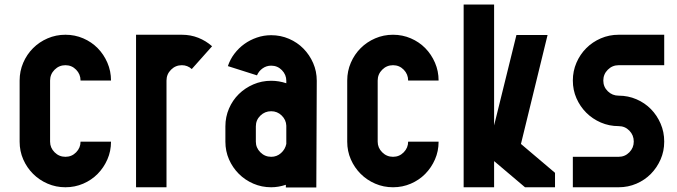

<svg xmlns="http://www.w3.org/2000/svg" viewBox="-20 -830 3000 851"><path d="M270 -676Q312 -676 349 -660Q386 -644 413 -616.5Q440 -589 456 -552Q472 -515 472 -473H337Q337 -501 317.5 -521Q298 -541 270 -541Q242 -541 222 -521Q202 -501 202 -473V-202Q202 -175 222 -155Q242 -135 270 -135Q298 -135 317.5 -155Q337 -175 337 -202H472Q472 -160 456 -123.5Q440 -87 413 -59.5Q386 -32 349 -16Q312 0 270 0Q228 0 191 -16Q154 -32 126.5 -59.5Q99 -87 83 -123.5Q67 -160 67 -202V-473Q67 -515 83 -552Q99 -589 126.5 -616.5Q154 -644 191 -660Q228 -676 270 -676Z M830 -524Q811 -541 786 -541Q758 -541 738 -521Q718 -501 718 -473V0H583V-676H786Q825 -676 859 -662.5Q893 -649 920 -625Z M990 -537Q1000 -567 1019 -592Q1038 -617 1063 -635Q1088 -653 1118.5 -663.5Q1149 -674 1182 -674Q1224 -674 1261 -658Q1298 -642 1325 -614.5Q1352 -587 1368 -550.5Q1384 -514 1384 -472L1382 1H1247V-11Q1214 0 1182 0Q1140 0 1103 -16Q1066 -32 1038.5 -59.5Q1011 -87 995 -123.5Q979 -160 979 -202V-270Q979 -312 995 -349Q1011 -386 1038.5 -413Q1066 -440 1103 -456Q1140 -472 1182 -472Q1216 -472 1249 -461V-472Q1249 -499 1229.5 -519Q1210 -539 1182 -539Q1161 -539 1144 -527Q1127 -515 1119 -496ZM1114 -202Q1114 -175 1134 -155Q1154 -135 1182 -135Q1207 -135 1225.5 -151.5Q1244 -168 1249 -192V-270V-273Q1248 -299 1228.5 -318Q1209 -337 1182 -337Q1154 -337 1134 -317.5Q1114 -298 1114 -270Z M1722 -676Q1764 -676 1801 -660Q1838 -644 1865 -616.5Q1892 -589 1908 -552Q1924 -515 1924 -473H1789Q1789 -501 1769.5 -521Q1750 -541 1722 -541Q1694 -541 1674 -521Q1654 -501 1654 -473V-202Q1654 -175 1674 -155Q1694 -135 1722 -135Q1750 -135 1769.5 -155Q1789 -175 1789 -202H1924Q1924 -160 1908 -123.5Q1892 -87 1865 -59.5Q1838 -32 1801 -16Q1764 0 1722 0Q1680 0 1643 -16Q1606 -32 1578.5 -59.5Q1551 -87 1535 -123.5Q1519 -160 1519 -202V-473Q1519 -515 1535 -552Q1551 -589 1578.5 -616.5Q1606 -644 1643 -660Q1680 -676 1722 -676Z M2289 -192 2440 -64V0H2307L2170 -116V0H2035V-810H2170V-274L2269 -675H2407Z M2519 -473Q2519 -515 2535 -552Q2551 -589 2578.5 -616.5Q2606 -644 2643 -660Q2680 -676 2722 -676H2924V-541H2722Q2694 -541 2674 -521Q2654 -501 2654 -473Q2654 -445 2674 -425.5Q2694 -406 2722 -406Q2764 -406 2801 -390Q2838 -374 2865 -346.5Q2892 -319 2908 -282Q2924 -245 2924 -203V-202Q2924 -160 2908 -123.5Q2892 -87 2865 -59.5Q2838 -32 2801 -16Q2764 0 2722 0H2519V-135H2722Q2750 -135 2769.5 -155Q2789 -175 2789 -202V-203Q2789 -231 2769.5 -251Q2750 -271 2722 -271Q2680 -271 2643 -287Q2606 -303 2578.5 -330.5Q2551 -358 2535 -394.5Q2519 -431 2519 -473Z"/></svg>

Font: Transit CAT
Style: Regular
Weight: 400
Designer: Peter Wiegel
Foundry: Peter Wiegel
Version: 1.000